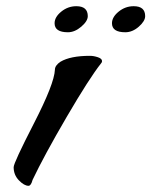

<svg xmlns="http://www.w3.org/2000/svg" viewBox="-20 -548 488 619"><path d="M72 51Q58 51 41 33.5Q24 16 24 -9Q24 -23 89.5 -150.5Q155 -278 157 -323Q157 -337 175 -349Q207 -368 270 -368Q282 -368 295.5 -363.5Q309 -359 309 -351Q309 -347 306 -344Q268 -296 195 -171Q122 -46 85 32Q80 51 72 51ZM226 -528Q263 -528 263 -496Q263 -480 242 -462Q221 -444 199 -444Q156 -444 156 -473Q156 -493 177.5 -510.5Q199 -528 226 -528ZM411 -528Q448 -528 448 -496Q448 -480 427.5 -462Q407 -444 384 -444Q341 -444 341 -473Q341 -493 362.5 -510.5Q384 -528 411 -528Z"/></svg>

Font: Condiment
Style: Regular
Weight: 400
Designer: Angel Koziupa, Alejandro Paul
Foundry: Angel Koziupa, Alejandro Paul
Version: Version 1.001